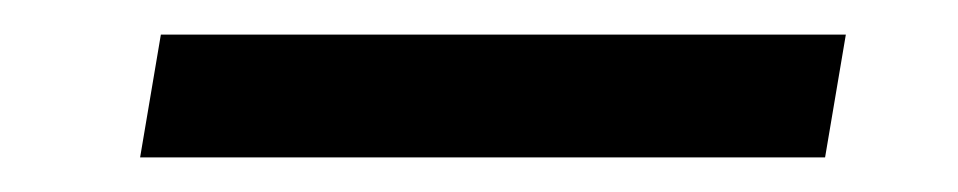

<svg xmlns="http://www.w3.org/2000/svg" viewBox="-20 -346 554 111"><path d="M61 -255 73 -326H469L457 -255Z"/></svg>

Font: DeepMind Sans
Style: Italic
Weight: 400
Italic angle: -10°
Designer: Jonny Pinhorn / Modifications: Colophon Foundry
Foundry: Colophon Foundry
Version: Version 1.002; ttfautohint (v1.8.2)